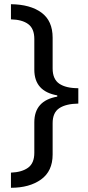

<svg xmlns="http://www.w3.org/2000/svg" viewBox="-20 -734 420 912"><path d="M32 86Q84 84 113.5 62.5Q143 41 143 -8V-153Q143 -256 252 -275V-281Q143 -300 143 -403V-549Q143 -598 114 -619.5Q85 -641 32 -642V-714Q124 -713 177 -674Q230 -635 230 -555V-409Q230 -358 261.5 -336.5Q293 -315 352 -315V-242Q293 -241 261.5 -220Q230 -199 230 -149V0Q230 79 175 118.5Q120 158 32 158Z"/></svg>

Font: Noto Sans Pahawh Hmong
Style: Regular
Weight: 400
Designer: Monotype Design Team
Foundry: Monotype Imaging Inc.
Version: Version 2.001; ttfautohint (v1.8.4.7-5d5b)